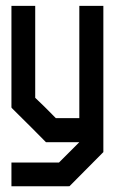

<svg xmlns="http://www.w3.org/2000/svg" viewBox="-20 -491 396 663"><path d="M172.9 -83H253.9V-470.7H336.9V34.2Q297.9 73.2 219.7 152.3L217.8 151.4V152.3H19.5V70.3H183.6L253.9 0H138.7Q98.6 -41 19.5 -119.1Q20.5 -119.1 20.5 -120.1H19.5V-470.7H101.6V-153.3Q128.9 -127.9 172.9 -83Z"/></svg>

Font: mr_KirucoupageG
Style: Regular
Weight: 400
Designer: Jan Henkel
Version: Version 1.00 May 25, 2020, initial release